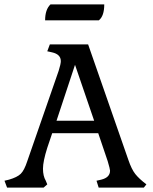

<svg xmlns="http://www.w3.org/2000/svg" viewBox="-35 -852 693 872"><path d="M414.1 -759.8Q438.5 -779.3 438.5 -832H194.3Q169.9 -808.6 169.9 -759.8ZM305.7 -557.6 392.6 -303.7H221.7ZM163.1 0 179.7 -14.6 172.9 -31.2Q160.2 -52.7 160.2 -85.9Q160.2 -119.1 179.7 -180.7L202.1 -247.1H411.1L454.1 -120.1Q464.8 -84 464.8 -77.1Q464.8 -45.9 424.8 -36.1L403.3 -31.2L413.1 0H618.2L629.9 -14.6Q596.7 -40 579.6 -61.5Q562.5 -83 547.9 -126L365.2 -650.4H191.4L179.7 -619.1L201.2 -614.3Q241.2 -605.5 241.2 -574.2Q241.2 -561.5 231.4 -530.3L88.9 -120.1Q75.2 -78.1 59.1 -62.5Q43 -46.9 5.9 -36.1L-14.6 -31.2L-2.9 0Z"/></svg>

Font: Kurale
Style: Regular
Weight: 400
Version: 1.0; ttfautohint (v1.3)